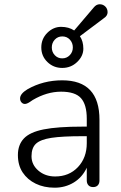

<svg xmlns="http://www.w3.org/2000/svg" viewBox="-20 -874 566 901"><path d="M387.2 -202.1V-234.9H368.2Q272 -234.9 220.9 -227.1Q169.9 -219.2 148.9 -199.7Q127.9 -180.2 127.9 -140.6Q127.9 -101.1 159.9 -73.5Q191.9 -45.9 238.8 -45.9Q304.2 -45.9 345.7 -89.8Q387.2 -133.8 387.2 -202.1ZM272 -497.1Q446.8 -497.1 446.8 -312V-26.9Q446.8 -12.7 439 -4.4Q431.2 3.9 417 3.9Q402.8 3.9 395 -4.6Q387.2 -13.2 387.2 -26.9V-86.9Q366.2 -42 326.2 -17.6Q286.1 6.8 236.3 6.8Q186.5 6.8 147.7 -12Q108.9 -30.8 86.4 -64.7Q64 -98.6 64 -146.5Q64 -194.3 92 -224.1Q120.1 -253.9 185.1 -266.8Q250 -279.8 366.2 -279.8H387.2V-316.9Q387.2 -382.8 360.1 -413.3Q333 -443.8 266.6 -443.8Q200.2 -443.8 133.8 -404.8L120.1 -395.5Q106 -386.2 96.7 -386.2Q87.4 -386.2 80.8 -393.6Q74.2 -400.9 74.2 -412.1Q74.2 -434.1 108.9 -455.1Q182.6 -497.1 272 -497.1ZM307.4 -615Q321.8 -629.9 321.8 -651.4Q321.8 -672.9 307.9 -688Q293.9 -703.1 272.5 -703.1Q251 -703.1 237.1 -688Q223.1 -672.9 223.1 -651.4Q223.1 -629.9 237.1 -615Q251 -600.1 272 -600.1Q293 -600.1 307.4 -615ZM466.8 -788.1 355 -704.1Q371.1 -680.2 371.1 -645.5Q371.1 -610.8 342 -583Q313 -555.2 272 -555.2Q231 -555.2 202.4 -583Q173.8 -610.8 173.8 -651.4Q173.8 -691.9 202.1 -720Q230.5 -748 266.6 -748Q302.7 -748 328.1 -731L419.9 -838.9Q432.1 -854 447.8 -854Q463.4 -854 474.1 -843.5Q484.9 -833 484.9 -816.4Q484.9 -799.8 466.8 -788.1Z"/></svg>

Font: Nunito-Light
Style: Regular
Weight: 300
Designer: Vernon Adams
Foundry: newtypography
Version: Version 3.000